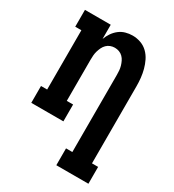

<svg xmlns="http://www.w3.org/2000/svg" viewBox="-180 -641 859 948"><g transform="rotate(30 250.0 -166.5)"><path d="M289 205V109H325V-330Q325 -343 324 -355.5Q323 -368 319.5 -380Q316 -392 310.5 -403.5Q305 -415 296 -424Q287 -433 275 -437.5Q263 -442 250 -442Q237 -442 225 -437.5Q213 -433 204 -424Q195 -415 189.5 -403.5Q184 -392 180.5 -380Q177 -368 176 -355.5Q175 -343 175 -330V-96H211V0H28V-96H63V-434H28V-530H175V-449Q182 -468 193.5 -485Q205 -502 221 -514.5Q237 -527 256.5 -532.5Q276 -538 296 -538Q320 -538 342.5 -530Q365 -522 382 -505.5Q399 -489 409.5 -467.5Q420 -446 426 -423.5Q432 -401 434.5 -377.5Q437 -354 437 -330V109H472V205Z"/></g></svg>

Font: Iosevka Slab
Style: Bold
Weight: 700
Monospace: yes
Designer: Belleve Invis
Foundry: Belleve Invis
Version: Version 11.1.1; ttfautohint (v1.8.3)